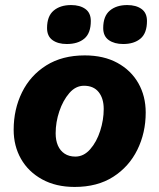

<svg xmlns="http://www.w3.org/2000/svg" viewBox="-20 -729 630 759"><path d="M275 10Q201 10 146.5 -20Q92 -50 63 -101Q34 -152 34 -216Q34 -297 67 -364Q100 -431 163 -470.5Q226 -510 315 -510Q390 -510 444 -480.5Q498 -451 527 -400Q556 -349 556 -284Q556 -204 523 -137Q490 -70 427.5 -30Q365 10 275 10ZM278 -110Q311 -110 336.5 -139Q362 -168 376 -211.5Q390 -255 390 -298Q390 -340 370 -365Q350 -390 312 -390Q279 -390 254 -361Q229 -332 214.5 -289Q200 -246 200 -202Q200 -174 209 -153.5Q218 -133 235.5 -121.5Q253 -110 278 -110ZM467 -555Q432 -555 410 -570.5Q388 -586 388 -618Q388 -665 414 -687Q440 -709 483 -709Q518 -709 539.5 -693.5Q561 -678 561 -646Q561 -598 535.5 -576.5Q510 -555 467 -555ZM244 -555Q209 -555 187.5 -570.5Q166 -586 166 -618Q166 -665 192 -687Q218 -709 261 -709Q296 -709 317.5 -693.5Q339 -678 339 -646Q339 -598 313.5 -576.5Q288 -555 244 -555Z"/></svg>

Font: Kantumruy Pro
Style: Italic
Weight: 400
Italic angle: -13°
Designer: Sovichet Tep
Foundry: Sovichet Tep
Version: Version 1.002